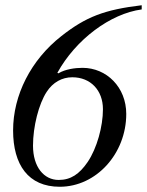

<svg xmlns="http://www.w3.org/2000/svg" viewBox="-20 -706 561 733"><path d="M521 -686C379 -669 308 -642 214 -568C98 -477 30 -343 30 -208C30 -77 88 7 208 7C348 7 462 -120 462 -271C462 -373 387 -447 295 -447C267 -447 229 -442 203 -426L199 -428C269 -555 401 -654 521 -670ZM373 -289C373 -223 350 -140 315 -88C283 -41 250 -19 204 -19C148 -19 106 -68 106 -150C106 -223 128 -309 158 -355C182 -392 217 -411 256 -411C326 -411 373 -361 373 -289Z"/></svg>

Font: STIXGeneral
Style: Italic
Weight: 400
Italic angle: -16.33°
Designer: MicroPress Inc., with final additions and corrections provided by Coen Hoffman, Elsevier (retired)
Version: Version 1.1.0